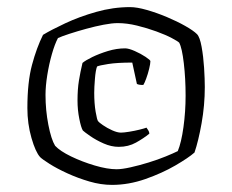

<svg xmlns="http://www.w3.org/2000/svg" viewBox="-20 -746 653 540"><path d="M295 -226Q264 -226 231.5 -235.5Q199 -245 169.5 -258.5Q140 -272 119.5 -285Q99 -298 93 -304Q80 -318 68.5 -358Q57 -398 57 -442Q57 -515 70 -563.5Q83 -612 101 -648Q124 -662 163.5 -680.5Q203 -699 250.5 -712.5Q298 -726 346 -726Q365 -726 393 -718Q421 -710 449.5 -698Q478 -686 501 -673Q524 -660 534 -650Q542 -642 547 -614.5Q552 -587 554 -555.5Q556 -524 556 -501Q556 -450 547 -399.5Q538 -349 527 -317Q510 -302 473 -280.5Q436 -259 389 -242.5Q342 -226 295 -226ZM308 -270Q323 -270 347.5 -275.5Q372 -281 398 -289Q424 -297 446 -306Q468 -315 480 -321Q490 -345 496 -388.5Q502 -432 502 -477Q502 -525 497 -568Q492 -611 484 -626Q480 -630 463 -639Q446 -648 420 -657.5Q394 -667 365.5 -674Q337 -681 311 -681Q295 -681 271.5 -676.5Q248 -672 222.5 -665Q197 -658 175.5 -651Q154 -644 143 -639Q134 -622 126 -594Q118 -566 113 -535Q108 -504 108 -479Q108 -436 116 -395Q124 -354 135 -336Q149 -321 180 -306Q211 -291 246.5 -280.5Q282 -270 308 -270ZM314 -333Q293 -333 271.5 -342.5Q250 -352 233.5 -363.5Q217 -375 213 -379Q208 -387 203 -412Q198 -437 198 -463Q198 -495 202 -519.5Q206 -544 212 -569Q220 -576 239.5 -585.5Q259 -595 283.5 -602.5Q308 -610 332 -610Q342 -610 359 -602.5Q376 -595 389.5 -586Q403 -577 403 -574Q403 -567 399.5 -552.5Q396 -538 391 -524.5Q386 -511 383 -507Q370 -507 365 -510L352 -570Q310 -570 284.5 -566Q259 -562 253 -559Q249 -549 247 -524.5Q245 -500 245 -485Q245 -455 249 -431.5Q253 -408 256 -405Q258 -402 269.5 -394Q281 -386 295.5 -379.5Q310 -373 320 -373Q328 -373 343.5 -375.5Q359 -378 373 -381.5Q387 -385 392 -387Q394 -384 397 -379.5Q400 -375 400 -370Q384 -357 362.5 -345Q341 -333 314 -333Z"/></svg>

Font: Texturina Light
Style: Regular
Weight: 300
Designer: Guillermo Torres Carreño
Foundry: Omnibus-Type
Version: Version 1.002; ttfautohint (v1.8.3)